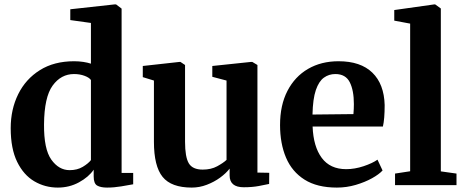

<svg xmlns="http://www.w3.org/2000/svg" viewBox="-20 -839 2104 870"><path d="M242 11Q184 11 135.5 -17.5Q87 -46 57.8 -105.5Q28.5 -165 28.5 -258.5Q28.5 -343.5 62.5 -412.2Q96.5 -481 160.8 -521.2Q225 -561.5 316 -561.5Q337.5 -561.5 357.2 -558.5Q377 -555.5 392 -550.5V-735L298.5 -748V-797L498.5 -819H506L531 -800V-55.5H583.5V-4Q562.5 0 529.5 5.5Q496.5 11 465 11Q436 11 420.2 1.8Q404.5 -7.5 404.5 -39.5V-70Q382 -37 338.2 -13Q294.5 11 242 11ZM295.5 -68Q330 -68 355 -83Q380 -98 392 -113.5V-476.5Q384.5 -487.5 363 -495.5Q341.5 -503.5 315.5 -503.5Q256.5 -503.5 218.5 -451.2Q180.5 -399 179.5 -275.5Q178.5 -163.5 212.5 -115.8Q246.5 -68 295.5 -68Z M1084.5 9.5Q1020.5 9.5 1020.5 -44V-75Q1004.5 -54 977.5 -34.2Q950.5 -14.5 917.2 -1.8Q884 11 849 11Q756 11 716.8 -37.5Q677.5 -86 677.5 -196.5V-474L627 -489.5V-540L794 -558.5H797.5L818.5 -544.5V-196.5Q818.5 -127.5 835.5 -99Q852.5 -70.5 898.5 -70.5Q936.5 -70.5 964 -85.5Q991.5 -100.5 1006.5 -114.5V-474L942 -491V-540L1118 -558.5H1123L1146.5 -544.5V-57L1200 -56L1199.5 -5.5Q1181.5 -1.5 1152 4Q1122.5 9.5 1084.5 9.5Z M1506.5 11Q1417 11 1360 -25Q1303 -61 1276 -124.8Q1249 -188.5 1249 -272.5Q1249 -362.5 1282.5 -427.2Q1316 -492 1375.8 -526.8Q1435.5 -561.5 1514 -561.5Q1614 -561.5 1667.2 -509.8Q1720.5 -458 1723 -363Q1723 -299.5 1715 -265.5H1396.5Q1400 -174.5 1438 -123.5Q1476 -72.5 1548.5 -72.5Q1587.5 -72.5 1627.8 -86Q1668 -99.5 1690.5 -115.5L1713.5 -66.5Q1697.5 -49 1665.5 -31.2Q1633.5 -13.5 1592 -1.2Q1550.5 11 1506.5 11ZM1396 -320 1581.5 -322Q1582.5 -332.5 1583 -345.5Q1583.5 -358.5 1583.5 -367.5Q1583.5 -429.5 1564.8 -466.5Q1546 -503.5 1499.5 -503.5Q1470.5 -503.5 1447.8 -487.2Q1425 -471 1411.2 -431Q1397.5 -391 1396 -320Z M1838.5 -63V-732L1766.5 -745.5V-793.5L1947 -819H1952L1977.5 -800.5V-62.5L2048.5 -52.5V0H1770V-52.5Z"/></svg>

Font: Merriweather Text Regular
Style: Bold
Weight: 700
Designer: Eben Sorkin
Foundry: Eben Sorkin
Version: Version 2.100; ttfautohint (v1.7.19-72a1) -l 8 -r 50 -G 200 